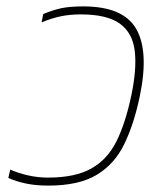

<svg xmlns="http://www.w3.org/2000/svg" viewBox="-20 -570 516 600"><path d="M131 10Q92 10 61 3.5Q30 -3 6 -14L12 -40Q37 -29 67.5 -22Q98 -15 130 -15Q215 -15 265.5 -43.5Q316 -72 344 -128.5Q372 -185 390 -270Q408 -355 401 -411.5Q394 -468 354 -496.5Q314 -525 232 -525Q198 -525 169.5 -519Q141 -513 110 -500L115 -526Q143 -538 170 -544Q197 -550 240 -550Q365 -550 405.5 -480Q446 -410 417 -270Q399 -183 368.5 -120Q338 -57 282 -23.5Q226 10 131 10Z"/></svg>

Font: Kanit Thin
Style: Italic
Weight: 250
Italic angle: -12°
Designer: Katatrad Team
Foundry: CadsonDemak
Version: Version 2.000; ttfautohint (v1.8.3)